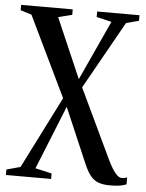

<svg xmlns="http://www.w3.org/2000/svg" viewBox="-53 -555 639 838"><g transform="rotate(5 266.0 -136.5)"><path d="M458.5 238.5Q429 238.5 408.8 230.8Q388.5 223 374 204.8Q359.5 186.5 346 155L242.5 -86.5L130 192.5L202 209V233H4V209L64.5 192.5L223.5 -122.5L54 -474L5.5 -489V-512.5H231.5V-488.5L171 -473.5L284.5 -211.5L404.5 -473L338.5 -488.5V-512.5H524V-488L468.5 -473.5L302 -177L447.5 129.5Q457.5 150 467.5 166.2Q477.5 182.5 488 192.2Q498.5 202 509.5 202Q515 202 521 200.8Q527 199.5 532 197V228Q526 230 517.8 232.5Q509.5 235 495.8 236.8Q482 238.5 458.5 238.5Z"/></g></svg>

Font: Merriweather 120pt Medium
Style: Regular
Weight: 500
Version: Version 2.100